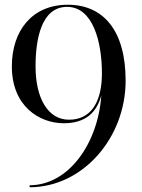

<svg xmlns="http://www.w3.org/2000/svg" viewBox="-20 -780 600 810"><path d="M510 -440C510 -650 417 -760 266 -760C115 -760 30 -650 30 -500C30 -330 148 -260 249 -260C343 -260 389 -308 407.5 -378C393.5 -174 269 1.5 105 1.5V10C328 10 510 -197 510 -440ZM130 -500C130 -614 154 -751 263 -751C372 -751 410 -604 410 -470L409.5 -451.5C405.5 -350.5 365 -275 271 -275C182 -275 130 -366 130 -500Z"/></svg>

Font: Bodoni* 24
Style: Regular
Weight: 400
Version: Version 2.3